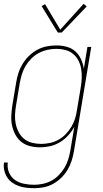

<svg xmlns="http://www.w3.org/2000/svg" viewBox="-22 -767 542 1010"><path d="M158 223Q137 223 116.5 220.5Q96 218 77 211.5Q58 205 42 193.5Q26 182 15.5 165.5Q5 149 0.5 129Q-4 109 -1 88H19Q15 116 25.5 140.5Q36 165 56.5 179.5Q77 194 103.5 199.5Q130 205 158 205Q180 205 203.5 200Q227 195 248.5 183.5Q270 172 287.5 154Q305 136 317.5 115Q330 94 337 71Q344 48 348 25L369 -100Q356 -76 336.5 -54.5Q317 -33 292.5 -18.5Q268 -4 241.5 2Q215 8 189 8Q161 8 135.5 1.5Q110 -5 90.5 -20.5Q71 -36 59 -58.5Q47 -81 41.5 -106.5Q36 -132 37.5 -159Q39 -186 43 -213L63 -333Q67 -358 75 -383Q83 -408 97 -431Q111 -454 130.5 -473Q150 -492 174 -505Q198 -518 223.5 -523Q249 -528 274 -528Q302 -528 328.5 -521Q355 -514 374 -497Q393 -480 404 -456Q415 -432 419 -405L438 -520H458L367 28Q363 53 355 78Q347 103 333.5 126Q320 149 300.5 168Q281 187 257.5 200Q234 213 208.5 218Q183 223 158 223ZM195 -10Q217 -10 240.5 -15Q264 -20 285 -31.5Q306 -43 323.5 -61Q341 -79 353.5 -100Q366 -121 373 -143.5Q380 -166 383 -189L403 -309Q407 -333 408 -357.5Q409 -382 405 -405Q401 -428 390.5 -448.5Q380 -469 362.5 -483.5Q345 -498 322 -504Q299 -510 275 -510Q252 -510 228.5 -505Q205 -500 183 -488.5Q161 -477 143 -459Q125 -441 112.5 -420Q100 -399 93 -376Q86 -353 82 -330L62 -210Q58 -186 57 -161.5Q56 -137 61 -114Q66 -91 77 -70.5Q88 -50 105.5 -36Q123 -22 146.5 -16Q170 -10 195 -10ZM282 -596 197 -735 215 -745 295 -611 418 -747 434 -733 303 -596Z"/></svg>

Font: Iosevka SS04 Thin Oblique
Style: Regular
Weight: 100
Italic angle: -9°
Monospace: yes
Designer: Belleve Invis
Foundry: Belleve Invis
Version: Version 19.0.0; ttfautohint (v1.8.4)